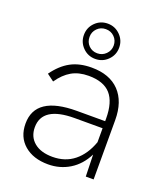

<svg xmlns="http://www.w3.org/2000/svg" viewBox="-134 -809 788 909"><g transform="rotate(20 260.5 -354.5)"><path d="M164.1 -627.4Q164.1 -664.6 189.9 -690.4Q215.8 -716.3 252.9 -716.3Q289.6 -716.3 315.7 -690.2Q341.8 -664.1 341.8 -627.4Q341.8 -590.3 315.9 -564.5Q290 -538.6 252.9 -538.6Q215.8 -538.6 189.9 -564.7Q164.1 -590.8 164.1 -627.4ZM252.9 -688.5Q227.5 -688.5 210 -670.9Q192.4 -653.3 192.4 -627.9Q192.4 -601.6 209.7 -584.2Q227.1 -566.9 252.9 -566.9Q278.3 -566.9 296.1 -584.7Q314 -602.5 314 -627.9Q314 -653.3 296.6 -670.9Q279.3 -688.5 252.9 -688.5ZM252.4 -494.6Q343.3 -494.6 392.3 -443.4Q441.4 -392.1 441.4 -298.8V0H401.9L398.9 -109.9Q370.1 -52.7 321.5 -22.9Q272.9 6.8 213.4 6.8Q138.7 6.8 93.3 -32.2Q47.9 -71.3 47.9 -138.7Q47.9 -277.8 255.9 -277.8H398.4V-291Q398.4 -373.5 363.3 -413.3Q328.1 -453.1 252.4 -453.1Q202.6 -453.1 167 -432.6Q131.3 -412.1 102.5 -370.1L66.9 -396.5Q103 -446.8 147 -470.7Q190.9 -494.6 252.4 -494.6ZM221.2 -33.7Q285.2 -33.7 330.1 -69.8Q375 -106 398.4 -171.9V-242.2H257.8Q95.2 -242.2 95.2 -137.2Q95.2 -89.4 128.7 -61.5Q162.1 -33.7 221.2 -33.7Z"/></g></svg>

Font: HK Grotesk Light Legacy
Style: Regular
Weight: 300
Designer: Alfredo Marco Pradil
Foundry: Hanken Design Co.
Version: Version 2.022;PS 002.022;hotconv 1.0.88;makeotf.lib2.5.64775